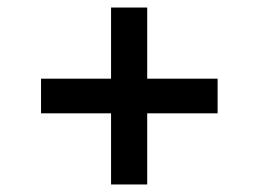

<svg xmlns="http://www.w3.org/2000/svg" viewBox="-20 -620 687 510"><path d="M275 -130V-600H371V-130ZM89 -319V-411H558V-319Z"/></svg>

Font: Hubot Sans Medium
Style: Regular
Weight: 500
Designer: Deni Anggara
Foundry: GitHub, Inc., Subsidiary of Microsoft Corporation
Version: Version 2.000